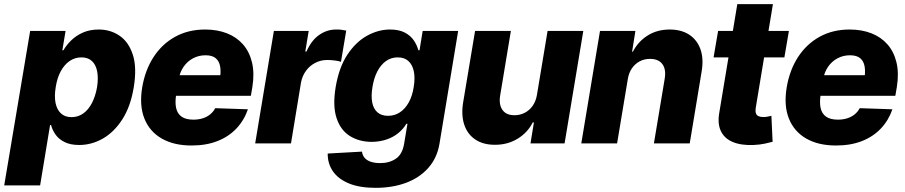

<svg xmlns="http://www.w3.org/2000/svg" viewBox="-59 -696 4392 932"><path d="M-38.6 204.1 87.4 -545.9H259.3L243.7 -452.1H249Q263.2 -477.1 286.9 -500.2Q310.5 -523.4 344 -538.1Q377.4 -552.7 420.4 -552.7Q477.1 -552.7 521.2 -522.7Q565.4 -492.7 585.7 -430.7Q606 -368.7 590.3 -272.5Q575.2 -179.7 535.2 -117.2Q495.1 -54.7 440.4 -23.4Q385.7 7.8 325.2 7.8Q284.2 7.8 256.1 -5.6Q228 -19 211.7 -41.3Q195.3 -63.5 189 -88.9H184.1L135.7 204.1ZM288.1 -127.4Q320.3 -127.4 345.5 -145.5Q370.6 -163.6 387.5 -196.3Q404.3 -229 412.1 -272.5Q418.9 -316.4 412.8 -348.9Q406.7 -381.3 387.5 -399.4Q368.2 -417.5 336.4 -417.5Q304.7 -417.5 278.8 -399.7Q252.9 -381.8 235.6 -349.6Q218.3 -317.4 211.4 -272.5Q204.1 -228.5 210.7 -196Q217.3 -163.6 236.8 -145.5Q256.3 -127.4 288.1 -127.4Z M870.6 10.3Q784.7 10.3 725.8 -23.7Q667 -57.6 641.8 -120.8Q616.7 -184.1 631.3 -272Q645.5 -356 686.5 -419.2Q727.5 -482.4 791.3 -517.6Q855 -552.7 937 -552.7Q995.6 -552.7 1042.5 -534.4Q1089.4 -516.1 1120.6 -480.5Q1151.9 -444.8 1164.3 -392.8Q1176.8 -340.8 1166 -273.4L1158.7 -231H684.6L701.2 -331.1H1092.8L1007.8 -308.6Q1014.2 -345.7 1009.8 -372.3Q1005.4 -398.9 988.3 -413.3Q971.2 -427.7 938.5 -427.7Q905.8 -427.7 878.2 -413.1Q850.6 -398.4 832.3 -372.1Q814 -345.7 808.1 -310.1L796.4 -238.3Q790 -199.7 795.9 -172.1Q801.8 -144.5 822.3 -129.9Q842.8 -115.2 879.9 -115.2Q904.3 -115.2 924.8 -121.6Q945.3 -127.9 960.9 -140.6Q976.6 -153.3 985.8 -170.9L1144.5 -165.5Q1126 -111.8 1088.6 -72.3Q1051.3 -32.7 996.6 -11.2Q941.9 10.3 870.6 10.3Z M1179.7 0 1270.5 -545.9H1439.5L1422.9 -445.8H1428.7Q1452.6 -500.5 1491 -526.9Q1529.3 -553.2 1573.7 -552.7Q1585.9 -553.2 1598.1 -551.5Q1610.4 -549.8 1621.6 -547.4L1596.2 -396Q1584 -400.4 1564.5 -402.6Q1544.9 -404.8 1528.8 -404.8Q1498.5 -404.8 1471.7 -391.1Q1444.8 -377.4 1426.8 -353Q1408.7 -328.6 1402.3 -296.4L1353.5 0Z M1764.2 215.8Q1686 215.8 1634 194.1Q1582 172.4 1556.6 134.8Q1531.2 97.2 1531.7 49.3L1698.2 40Q1700.2 57.1 1710.4 69.6Q1720.7 82 1740 88.9Q1759.3 95.7 1787.1 95.7Q1831.1 95.7 1862.8 74.2Q1894.5 52.7 1902.8 1L1918.9 -95.2H1913.6Q1898.9 -70.3 1874.8 -50.3Q1850.6 -30.3 1817.6 -19Q1784.7 -7.8 1744.6 -7.3Q1684.6 -7.8 1639.6 -35.6Q1594.7 -63.5 1575 -122.1Q1555.2 -180.7 1570.3 -272.9Q1586.4 -369.1 1627.4 -430.9Q1668.5 -492.7 1722.9 -522.7Q1777.3 -552.7 1834.5 -552.7Q1877.4 -552.7 1905.5 -538.1Q1933.6 -523.4 1949.5 -500.2Q1965.3 -477.1 1971.7 -452.1H1977.5L1992.7 -545.9H2165L2074.2 2.4Q2062.5 71.3 2020 119.1Q1977.5 167 1911.9 191.4Q1846.2 215.8 1764.2 215.8ZM1824.7 -133.8Q1856.4 -133.8 1881.8 -150.4Q1907.2 -167 1924.8 -198.2Q1942.4 -229.5 1949.2 -273.4Q1956.5 -317.9 1949.7 -350.1Q1942.9 -382.3 1923.3 -399.9Q1903.8 -417.5 1871.6 -417.5Q1839.4 -417.5 1814.2 -399.4Q1789.1 -381.3 1772.5 -349.1Q1755.9 -316.9 1749 -273.4Q1741.7 -230 1747.8 -198.7Q1753.9 -167.5 1773.2 -150.6Q1792.5 -133.8 1824.7 -133.8Z M2547.4 -235.4 2599.1 -545.9H2772.5L2681.6 0H2516.1L2532.7 -101.6H2526.9Q2502 -51.8 2452.9 -22.2Q2403.8 7.3 2342.8 6.8Q2286.6 6.8 2248.5 -18.6Q2210.4 -43.9 2194.8 -90.1Q2179.2 -136.2 2189 -197.8L2247.1 -545.9H2420.9L2368.7 -231.4Q2361.8 -187.5 2380.4 -161.9Q2398.9 -136.2 2439 -136.7Q2464.8 -136.7 2487.5 -148.2Q2510.3 -159.7 2526.1 -181.6Q2542 -203.6 2547.4 -235.4Z M2988.3 -311 2936.5 0H2762.7L2853.5 -545.9H3025.4L3009.3 -445.3H3013.2Q3039.1 -495.1 3085.2 -523.9Q3131.3 -552.7 3191.9 -552.7Q3249 -552.7 3287.4 -527.1Q3325.7 -501.5 3341.6 -455.6Q3357.4 -409.7 3346.7 -347.7L3289.1 0H3115.2L3167.5 -313.5Q3175.3 -358.9 3156.5 -384.5Q3137.7 -410.2 3096.2 -410.2Q3068.8 -410.2 3046.4 -398.4Q3023.9 -386.7 3008.5 -364.5Q2993.2 -342.3 2988.3 -311Z M3770.5 -545.9 3748.5 -417.5H3404.8L3426.8 -545.9ZM3520 -675.8H3692.9L3609.4 -171.9Q3606.9 -155.8 3610.4 -146Q3613.8 -136.2 3623 -132.1Q3632.3 -127.9 3646 -127.9Q3655.8 -127.4 3667.5 -129.9Q3679.2 -132.3 3685.5 -133.8L3691.4 -7.8Q3677.2 -3.9 3653.8 1.2Q3630.4 6.3 3599.6 7.8Q3537.6 10.3 3497.1 -7.1Q3456.5 -24.4 3439.7 -61Q3422.9 -97.7 3433.1 -152.3Z M3999 10.3Q3913.1 10.3 3854.2 -23.7Q3795.4 -57.6 3770.3 -120.8Q3745.1 -184.1 3759.8 -272Q3773.9 -356 3814.9 -419.2Q3856 -482.4 3919.7 -517.6Q3983.4 -552.7 4065.4 -552.7Q4124 -552.7 4170.9 -534.4Q4217.8 -516.1 4249 -480.5Q4280.3 -444.8 4292.7 -392.8Q4305.2 -340.8 4294.4 -273.4L4287.1 -231H3813L3829.6 -331.1H4221.2L4136.2 -308.6Q4142.6 -345.7 4138.2 -372.3Q4133.8 -398.9 4116.7 -413.3Q4099.6 -427.7 4066.9 -427.7Q4034.2 -427.7 4006.6 -413.1Q3979 -398.4 3960.7 -372.1Q3942.4 -345.7 3936.5 -310.1L3924.8 -238.3Q3918.5 -199.7 3924.3 -172.1Q3930.2 -144.5 3950.7 -129.9Q3971.2 -115.2 4008.3 -115.2Q4032.7 -115.2 4053.2 -121.6Q4073.7 -127.9 4089.4 -140.6Q4105 -153.3 4114.3 -170.9L4272.9 -165.5Q4254.4 -111.8 4217 -72.3Q4179.7 -32.7 4125 -11.2Q4070.3 10.3 3999 10.3Z"/></svg>

Font: Inter Tight ExtraBold
Style: Italic
Weight: 800
Italic angle: -9.39999°
Designer: Rasmus Andersson
Foundry: rsms
Version: Version 3.004